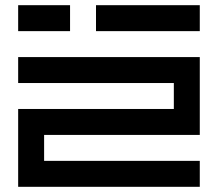

<svg xmlns="http://www.w3.org/2000/svg" viewBox="-20 -720 840 740"><path d="M50 -700V-600H250V-700ZM350 -600H750V-700H350ZM50 -400H650V-300H50V0H750V-100H150V-200H750V-500H50Z"/></svg>

Font: Mourier
Style: Regular
Weight: 400
Designer: Eric Mourier
Foundry: Velvetyne Type Foundry
Version: Version 2.000;hotconv 1.0.109;makeotfexe 2.5.65596